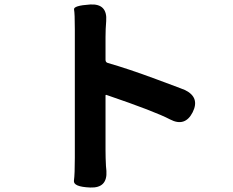

<svg xmlns="http://www.w3.org/2000/svg" viewBox="-20 -801 1040 857"><path d="M383 36Q306 33 310 5Q314 -23 314 -96V-671Q314 -741 310.5 -758.5Q307 -776 383 -781Q460 -785 454 -707Q451 -671 451 -635V-534Q451 -523 461 -520Q552 -494 676 -448Q800 -402 806 -399Q873 -366 840 -300Q806 -233 739 -268Q673 -303 456 -377Q451 -379 451 -374V-132Q451 -96 453 -60L455 -38Q460 39 383 36Z"/></svg>

Font: Resource Han Rounded JP
Style: Bold
Weight: 700
Designer: Cyano Hao (round all glyphs); Ryoko NISHIZUKA 西塚涼子 (kana, bopomofo & ideographs); Paul D. Hunt (Latin, Greek & Cyrillic)
Foundry: Cyano Hao
Version: 0.990